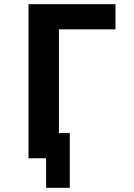

<svg xmlns="http://www.w3.org/2000/svg" viewBox="-20 -755 640 916"><path d="M200 141V0H116V-735H531V-615H261V-120H313V141Z"/></svg>

Font: Iosevka Curly Heavy Extended
Style: Regular
Weight: 900
Width: 7
Monospace: yes
Designer: Belleve Invis
Foundry: Belleve Invis
Version: Version 11.1.0; ttfautohint (v1.8.3)